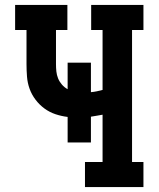

<svg xmlns="http://www.w3.org/2000/svg" viewBox="-20 -755 640 775"><path d="M323 0V-101H394V-292Q383 -290 371 -288Q359 -286 347 -284V-180H253V-283Q228 -286 204 -294Q180 -302 159.5 -317Q139 -332 123.5 -352.5Q108 -373 99.5 -396.5Q91 -420 89 -445.5Q87 -471 87 -496V-634H41V-735H252V-634H206V-496Q206 -481 207.5 -466.5Q209 -452 214.5 -438.5Q220 -425 230 -413.5Q240 -402 253 -395V-502H347V-383Q359 -384 371 -386.5Q383 -389 394 -392V-634H348V-735H559V-634H513V-101H559V0Z"/></svg>

Font: Iosevka Plex Etoile
Style: Bold
Weight: 700
Designer: Belleve Invis
Foundry: Belleve Invis
Version: Version 25.1.1; ttfautohint (v1.8.4)